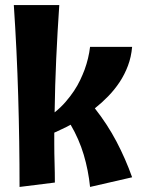

<svg xmlns="http://www.w3.org/2000/svg" viewBox="-20 -737 563 767"><path d="M507.8 -549.8Q504.4 -509.8 491.2 -474.6Q478 -439.5 457.8 -408.9Q437.5 -378.4 412.1 -352.3Q386.7 -326.2 358.9 -304.2Q409.2 -240.2 445.3 -171.6Q481.4 -103 507.8 -28.8L339.8 9.8Q333 -56.6 314.5 -118.9Q295.9 -181.2 262.2 -238.8Q244.6 -229 227.8 -221.4Q210.9 -213.9 196.8 -207V-163.1Q196.8 -123.5 198 -85.4Q199.2 -47.4 199.2 -7.8L58.1 9.8Q58.1 -171.4 52.7 -353Q47.4 -534.7 35.2 -716.8H216.8Q209.5 -609.4 204.6 -502.7Q199.7 -396 198.2 -288.1Q222.7 -307.6 241.7 -329.6Q260.7 -351.6 275.4 -373.5Q290 -395.5 300.3 -417.2Q310.5 -439 317.9 -458.5Q334.5 -504.4 339.8 -549.8Z"/></svg>

Font: Galindo
Style: Regular
Weight: 400
Version: Version 1.000